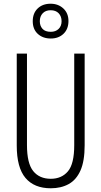

<svg xmlns="http://www.w3.org/2000/svg" viewBox="-20 -1002 544 1032"><path d="M435 -221Q435 -136 412.5 -85.5Q390 -35 349 -12.5Q308 10 253 10Q164 10 117 -45.5Q70 -101 70 -220V-714H125V-222Q125 -124 158.5 -82.5Q192 -41 253 -41Q311 -41 345 -81Q379 -121 379 -222V-714H435ZM253 -795Q210 -795 183 -820Q156 -845 156 -888Q156 -931 182.5 -956.5Q209 -982 252 -982Q293 -982 320.5 -956.5Q348 -931 348 -889Q348 -846 321.5 -820.5Q295 -795 253 -795ZM253 -831Q279 -831 295 -846.5Q311 -862 311 -888Q311 -914 295.5 -930.5Q280 -947 252 -947Q225 -947 209.5 -930.5Q194 -914 194 -888Q194 -863 208.5 -847Q223 -831 253 -831Z"/></svg>

Font: Noto Sans Malayalam ExtraCondensed Light
Style: Regular
Weight: 300
Width: 2
Designer: Jelle Bosma - Monotype Design Team
Foundry: Monotype Imaging Inc.
Version: Version 2.104; ttfautohint (v1.8.4.7-5d5b)